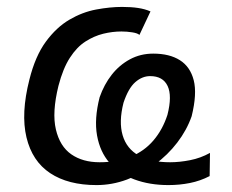

<svg xmlns="http://www.w3.org/2000/svg" viewBox="-20 -526 672 555"><path d="M259 9Q177 9 125 -25.5Q73 -60 56.5 -129Q40 -198 65 -296Q82 -364 112.5 -405.5Q143 -447 180.5 -469Q218 -491 258 -498.5Q298 -506 333 -506Q359 -506 379 -503Q399 -500 415 -493L383 -425Q378 -430 362.5 -432.5Q347 -435 331 -435Q305 -435 278.5 -428.5Q252 -422 227 -406Q202 -390 182 -359Q162 -328 149 -278Q130 -201 141.5 -152Q153 -103 186 -80Q219 -57 268 -57Q319 -57 358 -73Q397 -89 423.5 -120Q450 -151 464 -194Q478 -249 464.5 -277.5Q451 -306 414 -306Q391 -306 371 -288.5Q351 -271 337 -229Q323 -174 334.5 -135Q346 -96 381 -76.5Q416 -57 472 -57Q499 -57 529.5 -63Q560 -69 587 -84L586 -17Q559 -3 529 3Q499 9 467 9Q412 9 368 -7.5Q324 -24 296.5 -55.5Q269 -87 260.5 -134.5Q252 -182 268 -245Q281 -282 303 -310Q325 -338 355.5 -354.5Q386 -371 423 -371Q470 -371 500 -352Q530 -333 540 -294Q550 -255 534 -190Q520 -150 492.5 -114Q465 -78 427.5 -50.5Q390 -23 347 -7Q304 9 259 9Z"/></svg>

Font: Nunito Sans 7pt Condensed Medium
Style: Italic
Weight: 500
Width: 3
Italic angle: -9°
Designer: Vernon Adams
Foundry: Vernon Adams
Version: Version 3.101;gftools[0.9.27]